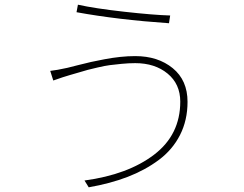

<svg xmlns="http://www.w3.org/2000/svg" viewBox="-20 -773 1040 818"><path d="M748 -340Q748 -415 694 -459.5Q640 -504 556 -504Q528 -504 498 -501Q468 -498 448 -495.5Q428 -493 396 -485.5Q364 -478 354.5 -475.5Q345 -473 311.5 -463Q278 -453 277 -453Q252 -446 207 -430L194 -471Q222 -474 267 -484Q276 -486 310.5 -495Q345 -504 368 -509Q391 -514 425 -520.5Q459 -527 492 -530.5Q525 -534 556 -534Q653 -534 716 -482.5Q779 -431 779 -339Q779 -261 747 -198Q715 -135 656.5 -91.5Q598 -48 524 -19.5Q450 9 358 25L340 -4Q525 -29 636.5 -114Q748 -199 748 -340ZM312 -753Q384 -737 509 -723Q634 -709 705 -707L700 -674Q481 -689 306 -721Z"/></svg>

Font: Noto Sans Korean Thin
Style: Regular
Weight: 250
Designer: Ryoko NISHIZUKA  (kana & ideographs); Paul D. Hunt (Latin, Greek & Cyrillic); Wenlong ZHANG  (bopomofo); Sandoll Communi
Foundry: Adobe Systems Incorporated
Version: Version 1.0001;PS 1;hotconv 1.0.78;makeotf.lib2.5.61930